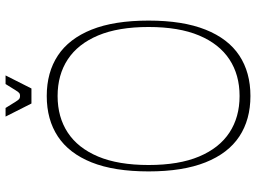

<svg xmlns="http://www.w3.org/2000/svg" viewBox="-135 -769 920 690"><g transform="rotate(-90 325.0 -424.0)"><path d="M325 16Q240 16 179.5 -24Q119 -64 86.5 -145.5Q54 -227 54 -350Q54 -474 86.5 -555Q119 -636 179.5 -676Q240 -716 325 -716Q410 -716 470.5 -676Q531 -636 563.5 -555Q596 -474 596 -350Q596 -227 563.5 -145.5Q531 -64 470.5 -24Q410 16 325 16ZM325 -23Q401 -23 456.5 -59.5Q512 -96 542.5 -168.5Q573 -241 573 -350Q573 -459 542.5 -531.5Q512 -604 456.5 -640.5Q401 -677 325 -677Q249 -677 193.5 -640.5Q138 -604 107.5 -531.5Q77 -459 77 -350Q77 -241 107.5 -168.5Q138 -96 193.5 -59.5Q249 -23 325 -23ZM298 -771 251 -864H282Q298 -838 305 -827Q312 -816 316 -814Q320 -812 325 -812Q331 -812 334.5 -814Q338 -816 345 -827Q352 -838 368 -864H399L352 -771Z"/></g></svg>

Font: Ojuju ExtraLight
Style: Regular
Weight: 200
Designer: Chisaokwu Joboson, Mirko Velimirovic
Foundry: Udi Foundry
Version: Version 1.000